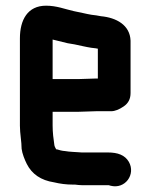

<svg xmlns="http://www.w3.org/2000/svg" viewBox="-20 -584 531 675"><path d="M256 -306H165V-445C182 -441 201 -436 218 -432L242 -428C262 -424 281 -419 301 -416L318 -414C320 -413 322 -413 324 -413V-308H318C305 -308 271 -306 256 -306ZM318 -193H371C384 -193 399 -199 415 -210C431 -221 439 -236 439 -257V-441C437 -496 389 -522 335 -527L318 -530L302 -532C283 -535 261 -541 239 -545C208 -552 179 -564 142 -564C77 -564 50 -514 50 -449V-142C50 -114 56 -86 56 -61C58 -44 67 -22 74 -8C92 28 124 50 170 57C191 62 212 65 237 65H244C252 66 260 67 267 67H362L369 69C420 82 458 29 433 -15C419 -39 394 -48 359 -48H267C258 -48 247 -50 236 -50C230 -50 213 -52 208 -53C201 -53 185 -57 180 -59H177V-60C176 -62 171 -70 171 -75C168 -96 165 -117 165 -143V-191H256C271 -191 304 -193 318 -193Z"/></svg>

Font: Electronic
Style: UltHv
Weight: 900
Version: Version 1.011